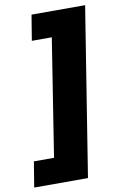

<svg xmlns="http://www.w3.org/2000/svg" viewBox="-147 -760 639 995"><g transform="rotate(-10 173.0 -262.5)"><path d="M-50 180 -28 46H78L175 -571H70L92 -705H374L233 180Z"/></g></svg>

Font: Nunito Sans 7pt SemiCondensed Black
Style: Italic
Weight: 900
Width: 4
Italic angle: -9°
Designer: Vernon Adams
Foundry: Vernon Adams
Version: Version 3.101;gftools[0.9.27]